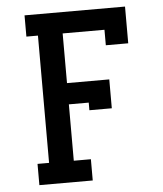

<svg xmlns="http://www.w3.org/2000/svg" viewBox="-53 -781 705 828"><g transform="rotate(-5 300.0 -367.5)"><path d="M84 0V-92H134V-643H84V-735H519V-576H422V-643H241V-428H424V-303H327V-336H241V-92H315V0Z"/></g></svg>

Font: Iosevka Slab Semibold Extended
Style: Regular
Weight: 600
Width: 7
Monospace: yes
Designer: Belleve Invis
Foundry: Belleve Invis
Version: Version 11.1.0; ttfautohint (v1.8.3)